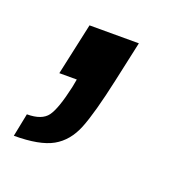

<svg xmlns="http://www.w3.org/2000/svg" viewBox="-98 -158 345 351"><g transform="rotate(20 74.0 17.5)"><path d="M31 16 34 0H0L22 -101H118L101 -23Q86 46 73.5 77Q61 108 36 122Q11 136 -39 136L-30 91Q-1 91 10 76Q21 61 31 16Z"/></g></svg>

Font: Saira Ultra Condensed SemiBold
Style: Italic
Weight: 600
Width: 1
Italic angle: -12°
Designer: Hector Gatti with collaboration of the Omnibus-Type team
Foundry: Omnibus-Type
Version: Version 1.001; ttfautohint (v1.8)